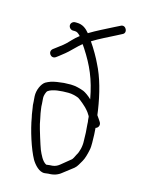

<svg xmlns="http://www.w3.org/2000/svg" viewBox="-113 -756 648 871"><g transform="rotate(15 211.0 -320.0)"><path d="M148 -648H141C130.4 -648 121 -639.6 121 -629C121 -618.4 130.4 -609 141 -609H148C159.8 -609 164 -605 173 -597C173.7 -595.7 175 -594.3 177 -593C165.7 -584.3 155.3 -575 146 -565C119.4 -536.1 111.5 -532.6 86 -513L74 -504C54.4 -487.6 76.6 -457.7 98 -473L110 -482C118 -488.7 126 -495 134 -501C147.5 -510.7 179.7 -546.2 199 -561C203 -555.7 206.7 -550.3 210 -545C254.4 -476.8 280.7 -417.9 297 -328C283.8 -341.2 266.4 -353 257 -357C240.9 -363.2 216.9 -370 195 -370C185 -370 174.3 -369.7 163 -369L131 -365C108 -361.2 96.5 -357 80 -348C63 -336.7 48.4 -305.1 50 -276L52 -250C52 -240 53 -230.7 55 -222L58 -202C58.7 -196 60 -189 62 -181C71.6 -123.1 97.8 -40.5 122 3C134.1 23.1 158.5 52.1 185 49L201 47C226.2 47 245.6 39.9 261 27C269.9 20.3 300.1 -3.3 309 -10C321.2 -20 327.2 -35 336 -49C344.1 -62.5 350.1 -84.7 354 -104C359.2 -124.9 356 -152.7 356 -178C355.3 -188 354.7 -198.3 354 -209C365.9 -212 373.4 -226.1 366 -239C359.9 -248.1 354.5 -257 347 -267C346.3 -273.7 345.3 -281 344 -289C332.8 -363.5 314.1 -436.2 284 -494C275.6 -512.9 251.4 -555.8 232 -583C265.2 -603.7 300.3 -620 335 -638L362 -652C385 -661.8 366.5 -698.9 344 -686L318 -673C284.1 -655.4 242.3 -635.5 209 -615C193.6 -633.4 176.7 -648 148 -648ZM311 -249C311.7 -245 312 -240.7 312 -236C313.3 -230 314 -223 314 -215C315.3 -201.7 316.3 -189 317 -177C317 -164.3 317.3 -151.7 318 -139C319.7 -114 312.5 -84.7 302 -69C297.3 -60.5 292.5 -46.1 284 -41C279.3 -37 272 -31 262 -23C240.3 -6.4 231.5 8 198 8C192.7 8.7 187 9.3 181 10C161.5 0.3 149.1 -28.3 140 -49C133.3 -66.1 109.7 -141.6 105.5 -161C101.6 -178.7 99.7 -193 96 -208L93 -228C91.7 -235.3 91 -243.3 91 -252C90.3 -261.3 89.7 -270.3 89 -279C88 -287.9 94.6 -310.8 101 -314C121.1 -328.3 160.4 -331 194 -331C211.6 -331 229.3 -326.1 242 -321C252.5 -315.7 287 -285.9 293 -277C298.3 -271 302.7 -265 306 -259C307.3 -257 311 -252.2 311 -249Z"/></g></svg>

Font: Just Breathe
Style: Regular
Weight: 400
Foundry: Cannot Into Space Fonts
Version: Version 0.72